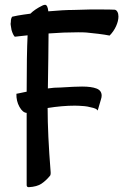

<svg xmlns="http://www.w3.org/2000/svg" viewBox="-20 -694 517 805"><path d="M91.8 82V-220.7Q75.2 -221.7 61.5 -246.1Q47.9 -270.5 48.8 -300.8L63.5 -303.7L77.1 -306.6L91.8 -309.6Q91.8 -467.8 95.7 -545.9L77.1 -543.9L59.6 -542L42 -540Q34.2 -547.9 28.3 -568.4L25.4 -585.9Q23.4 -593.8 25.4 -601.6Q25.4 -617.2 31.2 -624L54.7 -628.9L79.1 -632.8L107.4 -636.7Q126 -655.3 158.2 -670.9Q164.1 -673.8 168.9 -673.8Q179.7 -673.8 182.6 -646.5Q247.1 -652.3 288.1 -652.3L359.4 -654.3H393.6Q446.3 -654.3 460.9 -653.3Q467.8 -652.3 472.2 -644.5Q476.6 -636.7 476.6 -625Q476.6 -606.4 466.8 -584.5Q457 -562.5 439.5 -544.9Q419.9 -548.8 392.6 -552.2Q365.2 -555.7 342.8 -557.6Q331.1 -558.6 307.6 -558.6Q247.1 -558.6 183.6 -553.7L182.6 -452.1L180.7 -323.2L207 -326.2Q224.6 -326.2 233.4 -327.1Q295.9 -331.1 324.2 -331.1Q363.3 -331.1 384.8 -322.8Q406.2 -314.5 406.2 -293Q406.2 -286.1 403.3 -277.3L389.6 -230.5Q385.7 -239.3 360.4 -244.1Q345.7 -248 334 -249Q308.6 -251 293.9 -251Q241.2 -251 179.7 -241.2Q179.7 -130.9 192.4 28.3V33.2Q192.4 38.1 190.4 42Q172.9 63.5 153.8 76.2Q134.8 88.9 100.6 90.8Q91.8 90.8 91.8 82Z"/></svg>

Font: BKP Parklife Display
Style: Regular
Weight: 400
Designer: Font Diner, Inc.; LA MECHKY PLUS GmbH
Foundry: Font Diner, Inc.; LA MECHKY PLUS GmbH
Version: Version 1.007